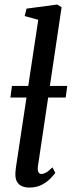

<svg xmlns="http://www.w3.org/2000/svg" viewBox="-20 -838 332 868"><path d="M151.5 -86.5Q149 -69.5 153.5 -60.5Q158 -51.5 166.5 -51.5Q176 -51.5 187.5 -57.5Q199 -63.5 217 -81.5L230 -56.5Q224.5 -48.5 209.5 -32.5Q194.5 -16.5 170.2 -3.2Q146 10 112 10Q94.5 10 80 4Q65.5 -2 57.2 -15.8Q49 -29.5 49.5 -52Q49.5 -56 50 -62.8Q50.5 -69.5 51.5 -76.2Q52.5 -83 53 -88L153 -748.5L91.5 -765.5L100 -799L238.5 -817.5L258.5 -805.5ZM284 -449.5 277 -397H27L34 -449.5Z"/></svg>

Font: Merriweather 28pt
Style: Italic
Weight: 400
Italic angle: -7.8°
Version: Version 2.101